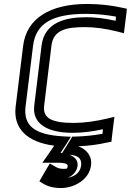

<svg xmlns="http://www.w3.org/2000/svg" viewBox="-20 -705 661 970"><path d="M409 -568C460 -568 515 -560 576 -545L606 -537L610 -569L619 -641L621 -661L602 -665C544 -678 483 -685 421 -685C231 -685 114 -611 97 -474L59 -166C46 -55 117 13 254 31C242 48 231 64 221 79L194 117H238H271C303 117 323 122 322 133C320 148 320 148 298 148C283 148 270 144 254 134L232 121L217 145L191 190L179 211L197 222C220 237 252 245 288 245C353 245 431 204 440 130C446 81 415 48 375 34C425 32 474 26 522 15L543 11L545 -9L554 -83L558 -115L526 -107C462 -92 405 -84 353 -84C236 -84 196 -110 203 -171L240 -475C250 -554 314 -568 409 -568ZM332 77C372 79 394 95 390 130C386 166 359 187 322 193C348 183 368 161 372 133C375 104 356 87 332 77ZM415 -618C314 -618 205 -594 190 -475L153 -171C142 -82 216 -34 347 -34C393 -34 445 -40 500 -52L498 -29C452 -21 407 -16 360 -15H345L337 -1L311 41L294 68C291 68 289 67 286 67C296 52 306 37 317 20L338 -14L300 -16C154 -24 98 -70 109 -166L147 -474C161 -585 241 -635 415 -635C467 -635 517 -630 566 -621L564 -600C511 -612 461 -618 415 -618Z"/></svg>

Font: Gamestation Text Outline
Style: Italic
Weight: 400
Designer: Jonas Hecksher
Foundry: Jonas Hecksher, Playtypeª, e-types AS
Version: Version 1.003